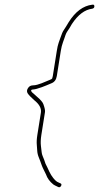

<svg xmlns="http://www.w3.org/2000/svg" viewBox="-20 -671 421 815"><path d="M380.6 -644.5C380.5 -650.2 377.3 -652.3 371.1 -651C332.9 -646.3 299.6 -621.5 271.3 -576.5C267.7 -570.8 264.3 -565.2 261.1 -559.5C257.9 -553.8 254.3 -548.2 250.3 -542.7C246.4 -537.2 241.7 -526.5 236.4 -510.5C234.5 -504.8 232 -497.8 229 -489.5C226 -481.2 223.4 -469.7 221.1 -455L204.1 -348C203.6 -344.7 202.7 -341.3 201.5 -338C200.6 -336 197.2 -334 191.6 -332C185.9 -330 179.5 -327.3 172.3 -324C162.7 -319.6 151.4 -315.4 138.3 -311.5C132.7 -309.8 125.9 -308.8 117.9 -308.5C109.8 -308.2 103.3 -304.2 98.5 -296.5C93.6 -288.8 93.3 -281.6 97.5 -274.8C101.8 -268.1 110.9 -258.4 125 -246C146.9 -228.7 156.4 -211.1 153.6 -193L138.5 -98C135.8 -81.1 135.1 -66.9 136.3 -55.5C137 -49.2 137.5 -41.1 138 -31.3C138.5 -21.6 140.9 -11.6 145.2 -1.5C147.7 4.2 149.8 9.7 151.6 15C153.4 20.3 155.4 25.8 157.5 31.5C159.6 37.2 162.4 43.5 166 50.5C169.6 57.5 172.6 63.7 175.1 69C180.7 85.4 191.1 99.8 206.3 112C208.6 113.9 215.7 117.6 227.5 123C232.5 125 236.5 123.3 239.3 118C242.2 112.7 241.1 109 236.1 107L229.5 104C219.8 101.1 209.1 90.6 197.5 72.5C194.3 67.5 191.7 62.8 189.7 58.5C187.8 54.2 185.2 48.5 181.9 41.5C178.7 34.5 175.8 28.7 173.2 24C171.5 18 169.6 12.3 167.4 7L160.9 -9C158.8 -14.3 157.4 -19.5 156.9 -24.5C156.3 -29.5 155.3 -38.5 153.7 -51.5C152.1 -64.5 152.7 -80 155.5 -98L171 -195.7C172 -202.2 169.7 -213.4 164 -229.1C161.1 -237.2 152.4 -247.3 138.1 -259.5C132.2 -264.5 127.3 -269 123.2 -273C113.9 -280 110.4 -285.3 112.8 -289C113.7 -290.3 117.1 -291.2 123.2 -291.5C129.2 -291.8 140.7 -295 157.7 -301C163.3 -303 169.7 -305.5 176.9 -308.5C184 -311.5 190.8 -314.3 197.2 -317C210.7 -321.9 218.6 -332.2 221.1 -348L238.1 -455C240.3 -468.8 243.4 -481.1 247.4 -492C249.2 -496.7 251 -501.7 252.8 -507L258.3 -523C260.2 -528.3 262.6 -533.2 265.6 -537.5C268.7 -541.8 271.9 -546.8 275.5 -552.5C279.1 -558.2 282.3 -563.7 285.1 -569C311.1 -608.5 339.9 -630.1 371.4 -634C377.6 -635.3 380.7 -638.8 380.6 -644.5Z"/></svg>

Font: Proton
Style: BkIt
Weight: 500
Version: Version 1.017